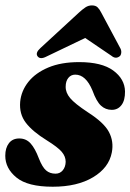

<svg xmlns="http://www.w3.org/2000/svg" viewBox="-25 -698 494 728"><path d="M185.5 -39.5Q202.5 -39.5 213 -52.2Q223.5 -65 224 -84.5Q224 -105 209 -122.5Q194 -140 153 -165.5Q98 -199.5 72.8 -232.8Q47.5 -266 51.5 -312Q55.5 -353.5 82.5 -387.5Q109.5 -421.5 158 -442Q206.5 -462.5 275 -462.5Q361 -462.5 404.5 -430.5Q448 -398.5 449 -351.5Q449.5 -318 435.8 -299.8Q422 -281.5 399 -281.5Q375 -281.5 357.8 -297.5Q340.5 -313.5 325.5 -355Q300.5 -415 260.5 -415Q244 -415 234 -402.5Q224 -390 224 -369.5Q223.5 -347 241 -326Q258.5 -305 308.5 -272Q369.5 -233 388.2 -197.2Q407 -161.5 399 -120Q388 -62 328 -26Q268 10 175 10Q80 10 37.5 -24.8Q-5 -59.5 -5 -107.5Q-5 -137 8.8 -155Q22.5 -173 48 -173Q74 -173 91 -154.2Q108 -135.5 122.5 -97Q135.5 -64 149.8 -51.8Q164 -39.5 185.5 -39.5ZM152 -484Q127.5 -471 117.5 -484.5Q108 -497.5 128.5 -516L274 -650Q287.5 -662.5 298.8 -670Q310 -677.5 323.5 -677.5Q337.5 -677.5 345 -670.2Q352.5 -663 359 -650L432 -513.5Q436 -505 434.5 -496.2Q433 -487.5 428.5 -484.5Q413.5 -473 397.5 -486.5L298 -554Z"/></svg>

Font: Fraunces 144pt Soft Black
Style: Italic
Weight: 900
Italic angle: -16°
Version: Version 1.000;[b76b70a41]